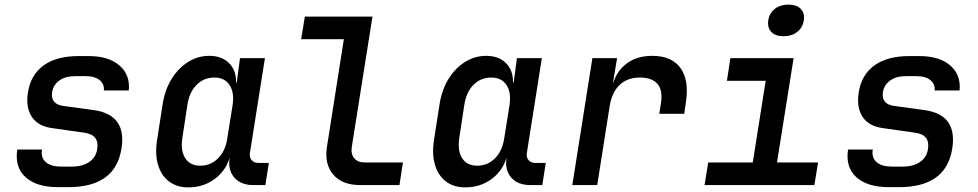

<svg xmlns="http://www.w3.org/2000/svg" viewBox="-20 -802 4240 832"><path d="M232 9Q138 9 90.5 -34.5Q43 -78 55 -154H162Q156 -119 178.5 -99.5Q201 -80 246 -80H290Q337 -80 366.5 -100Q396 -120 401 -155Q412 -218 345 -227L205 -247Q145 -255 118 -295.5Q91 -336 101 -401Q113 -478 169 -518.5Q225 -559 320 -559H365Q451 -559 498 -518Q545 -477 538 -410H430Q433 -437 412 -454.5Q391 -472 351 -472H306Q263 -472 237 -453Q211 -434 206 -403Q198 -351 254 -343L386 -325Q531 -305 506 -156Q479 9 276 9Z M796 10Q746 10 712 -16Q678 -42 664.5 -89Q651 -136 661 -197L685 -352Q695 -414 724 -460.5Q753 -507 795 -533.5Q837 -560 887 -560Q941 -560 972.5 -528.5Q1004 -497 1003 -445H1006L1020 -550H1128L1063 -139Q1060 -120 1070.5 -108Q1081 -96 1100 -96H1145L1130 0H1078Q1024 0 995.5 -32.5Q967 -65 975 -117V-118Q957 -60 908.5 -25Q860 10 796 10ZM848 -84Q893 -84 925 -116Q957 -148 965 -203L988 -347Q996 -402 974.5 -434Q953 -466 909 -466Q863 -466 831.5 -434Q800 -402 792 -347L770 -203Q762 -148 783 -116Q804 -84 848 -84Z M1541 0Q1463 0 1424 -45.5Q1385 -91 1397 -167L1470 -632H1285L1301 -730H1594L1505 -169Q1499 -136 1514.5 -117Q1530 -98 1560 -98H1726L1711 0Z M1996 10Q1946 10 1912 -16Q1878 -42 1864.5 -89Q1851 -136 1861 -197L1885 -352Q1895 -414 1924 -460.5Q1953 -507 1995 -533.5Q2037 -560 2087 -560Q2141 -560 2172.5 -528.5Q2204 -497 2203 -445H2206L2220 -550H2328L2263 -139Q2260 -120 2270.5 -108Q2281 -96 2300 -96H2345L2330 0H2278Q2224 0 2195.5 -32.5Q2167 -65 2175 -117V-118Q2157 -60 2108.5 -25Q2060 10 1996 10ZM2048 -84Q2093 -84 2125 -116Q2157 -148 2165 -203L2188 -347Q2196 -402 2174.5 -434Q2153 -466 2109 -466Q2063 -466 2031.5 -434Q2000 -402 1992 -347L1970 -203Q1962 -148 1983 -116Q2004 -84 2048 -84Z M2460 0 2547 -550H2654L2636 -442H2637Q2654 -497 2698 -528.5Q2742 -560 2806 -560Q2891 -560 2929 -507Q2967 -454 2952 -358L2945 -309H2837L2844 -355Q2853 -411 2829 -438.5Q2805 -466 2753 -466Q2699 -466 2665.5 -434.5Q2632 -403 2622 -343L2568 0Z M3033 0 3049 -98H3242L3298 -452H3130L3145 -550H3419L3347 -98H3525L3509 0ZM3375 -645Q3340 -645 3322.5 -663.5Q3305 -682 3309 -713Q3314 -745 3337.5 -763.5Q3361 -782 3397 -782Q3432 -782 3450 -763.5Q3468 -745 3463 -713Q3458 -682 3434.5 -663.5Q3411 -645 3375 -645Z M3832 9Q3738 9 3690.5 -34.5Q3643 -78 3655 -154H3762Q3756 -119 3778.5 -99.5Q3801 -80 3846 -80H3890Q3937 -80 3966.5 -100Q3996 -120 4001 -155Q4012 -218 3945 -227L3805 -247Q3745 -255 3718 -295.5Q3691 -336 3701 -401Q3713 -478 3769 -518.5Q3825 -559 3920 -559H3965Q4051 -559 4098 -518Q4145 -477 4138 -410H4030Q4033 -437 4012 -454.5Q3991 -472 3951 -472H3906Q3863 -472 3837 -453Q3811 -434 3806 -403Q3798 -351 3854 -343L3986 -325Q4131 -305 4106 -156Q4079 9 3876 9Z"/></svg>

Font: JetBrains Mono NL SemiBold
Style: Italic
Weight: 600
Italic angle: -9°
Monospace: yes
Designer: Philipp Nurullin, Konstantin Bulenkov
Foundry: JetBrains
Version: Version 2.305; ttfautohint (v1.8.4.7-5d5b)